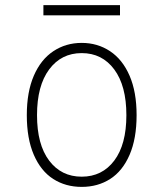

<svg xmlns="http://www.w3.org/2000/svg" viewBox="-20 -720 640 752"><path d="M300 -512Q220 -512 172.5 -448Q125 -384 125 -269Q125 -154 172.5 -91Q220 -28 300 -28Q380 -28 427.5 -91Q475 -154 475 -269Q475 -384 427.5 -448Q380 -512 300 -512ZM300 -552Q362 -552 411 -519.5Q460 -487 487.5 -423.5Q515 -360 515 -269Q515 -177 487.5 -113.5Q460 -50 411.5 -19Q363 12 300 12Q237 12 188.5 -19Q140 -50 112.5 -113.5Q85 -177 85 -269Q85 -360 112.5 -423.5Q140 -487 189 -519.5Q238 -552 300 -552ZM450 -700V-660H150V-700Z"/></svg>

Font: Fliege Mono Thin
Style: Regular
Weight: 100
Version: Version 0.020;Glyphs 3.3 (3306)